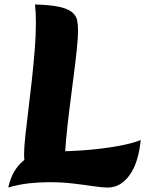

<svg xmlns="http://www.w3.org/2000/svg" viewBox="-20 -822 651 861"><path d="M272 -30 121 -31Q101 -51 94.5 -75Q88 -99 88 -130Q88 -160 93.5 -211.5Q99 -263 107 -327Q115 -391 122.5 -460Q130 -529 135.5 -596Q141 -663 141 -720Q141 -742 140 -763Q139 -784 137 -802Q208 -800 247 -791Q286 -782 304 -766.5Q322 -751 326 -730.5Q330 -710 330 -684Q330 -652 324 -596Q318 -540 309 -471Q300 -402 291 -330Q282 -258 276 -192.5Q270 -127 270 -78Q270 -64 270.5 -51.5Q271 -39 272 -30ZM17 19Q20 3 30 -24Q40 -51 61.5 -78Q83 -105 120.5 -124Q158 -143 217 -143Q297 -143 373 -149.5Q449 -156 511.5 -167.5Q574 -179 611 -194Q601 -92 561 -36.5Q521 19 463 19Q438 19 398.5 13Q359 7 308.5 1Q258 -5 200 -5Q156 -5 110.5 0Q65 5 17 19Z"/></svg>

Font: Merienda Black
Style: Regular
Weight: 900
Designer: Eduardo Rodriguez Tunni
Foundry: Eduardo Rodriguez Tunni
Version: Version 2.001